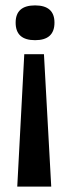

<svg xmlns="http://www.w3.org/2000/svg" viewBox="-20 -559 260 712"><path d="M70 -358H143L170 133H44ZM110 -539Q182 -539 182 -475Q182 -410 110 -410Q38 -410 38 -475Q38 -539 110 -539Z"/></svg>

Font: Bricolage Grotesque 96pt Medium
Style: Regular
Weight: 500
Designer: Mathieu Triay
Foundry: Atelier Triay
Version: Version 1.001; ttfautohint (v1.8.4.7-5d5b);gftools[0.9.33.de